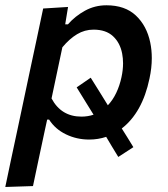

<svg xmlns="http://www.w3.org/2000/svg" viewBox="-44 -530 650 745"><path d="M-23.5 195.5Q-12 141 -1 88.5Q10.5 35.5 23.5 -26L75 -269Q85.5 -318 98 -376.5Q110 -434.5 123.5 -497L220 -503L209 -435.5H219.5Q247.5 -467.5 285.8 -488.5Q324 -509.5 369 -509.5Q441 -509.5 483.2 -469.8Q525.5 -430 539 -365Q545 -336 545 -304.5Q545 -266.5 536 -225Q508.5 -93.5 428.5 -31.5Q439 -14.5 450.5 3.5Q461.5 21.5 473.5 41L415 79Q402.5 58.5 390.5 38.8Q378.5 19 368 1Q336.5 11.5 302 11.5Q253.5 11.5 211.8 -8.8Q170 -29 146.5 -66H139L129 -20Q117 36 106.2 86.8Q95.5 137.5 84 192ZM272 -77.5Q297 -77.5 319 -85Q304.5 -108.5 288 -135Q271.5 -161.5 253.5 -191L308 -228.5Q326.5 -199 343 -172.5Q359.5 -145.5 374.5 -121.5Q394 -142 407.2 -170Q420.5 -198 427.5 -231Q433.5 -259 433.5 -284.5Q433.5 -304 430 -322Q422 -364 394.5 -389.5Q367 -415 319 -415Q284.5 -415 255 -397.2Q225.5 -379.5 198 -346.5L156 -148Q193.5 -77.5 272 -77.5Z"/></svg>

Font: Heraclito Medium
Style: Italic
Weight: 500
Italic angle: -12°
Designer: Kostas Bartsokas (font) & Cristiano Sobral (main changes)
Foundry: Kostas Bartsokas (font) & Cristiano Sobral (main changes)
Version: Version 1.00;July 8, 2020;FontCreator 13.0.0.2655 64-bit